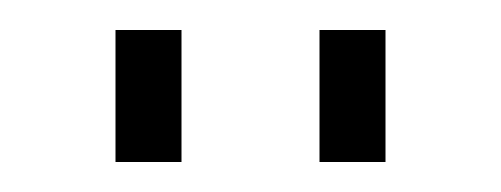

<svg xmlns="http://www.w3.org/2000/svg" viewBox="-20 -748 334 128"><path d="M57 -640V-728H101V-640ZM193 -640V-728H237V-640Z"/></svg>

Font: Raleway Thin Light
Style: Regular
Weight: 300
Version: Version 4.026